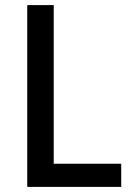

<svg xmlns="http://www.w3.org/2000/svg" viewBox="-20 -734 520 754"><path d="M87 0H456V-91H191V-714H87Z"/></svg>

Font: Noto Sans Gujarati SemiCondensed Medium
Style: Regular
Weight: 500
Width: 4
Designer: Jelle Bosma - Monotype Design Team, Universal Thirst
Foundry: Monotype Imaging Inc.
Version: Version 2.106